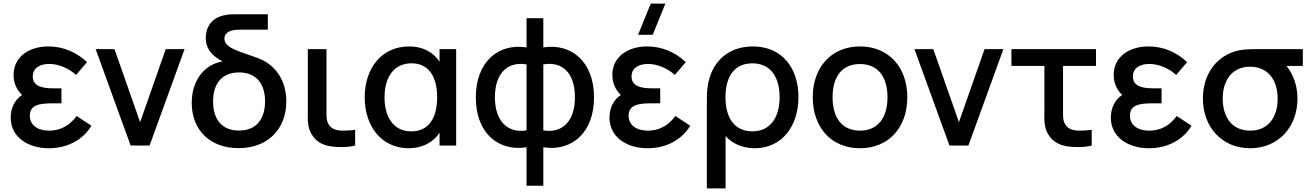

<svg xmlns="http://www.w3.org/2000/svg" viewBox="-20 -815 7341 1075"><path d="M253 15C358 15 444.5 -32 492 -111L409 -165.5C370.5 -113 319.5 -83.5 255.5 -83.5C189 -83.5 147 -115.5 147 -167.5C147 -228.5 202 -236.5 276 -236.5H324V-320.5H276C211 -320.5 163.5 -335 163.5 -386.5C163.5 -436 206 -457 255.5 -457C311.5 -457 367 -430.5 406 -395.5L467 -467C410 -522 335 -555 250 -555C146 -555 56 -499.5 56 -395.5C56 -352 71.5 -315 103.5 -283C61.5 -256.5 40 -208.5 40 -156.5C40 -47.5 136 15 253 15Z M711.5 0H817.5L1013.5 -540H908L764.5 -131L621 -540H515.5Z M1316 14.5C1479.5 14.5 1583 -92.5 1583 -247C1583 -361 1526 -449.5 1430 -487.5C1329.5 -525.5 1236.5 -543.5 1236.5 -598.5C1236.5 -623.5 1254.5 -638 1279.5 -644.5C1294 -648.5 1311 -649 1332.5 -649H1479.5V-735H1309C1282 -735 1265 -735 1246.5 -731.5C1159 -718.5 1132 -656 1132 -603C1132 -537.5 1173 -498.5 1226.5 -471.5C1116.5 -452 1053.5 -357.5 1053.5 -238.5C1053.5 -86.5 1156.5 14.5 1316 14.5ZM1173 -247C1173 -346 1221.5 -409.5 1318.5 -409.5C1413.5 -409.5 1464 -347.5 1464 -247.5C1464 -148.5 1415 -84 1318.5 -84C1224 -84 1173 -144.5 1173 -247Z M1831.5 4.5C1868 10.5 1930 10.5 1968.5 0V-88.5C1940.5 -84 1907.5 -82.5 1880 -84.5C1855.5 -87.5 1832.5 -96.5 1819 -120.5C1805.5 -143.5 1808 -172.5 1808 -217.5V-540H1703.5V-212.5C1703.5 -148 1699 -106.5 1724.5 -63.5C1751.5 -18 1790.5 -2.5 1831.5 4.5Z M2268.5 15C2343.5 15 2405 -17 2441 -71.5V0H2534V-540H2441V-469.5C2405.5 -523.5 2346.5 -555 2271.5 -555C2116.5 -555 2022 -433.5 2022 -270C2022 -108.5 2115.5 15 2268.5 15ZM2133 -269.5C2133 -384.5 2186.5 -460.5 2284.5 -460.5C2383 -460.5 2427.5 -382.5 2427.5 -270.5C2427.5 -158.5 2383.5 -79.5 2283 -79.5C2180 -79.5 2133 -164 2133 -269.5Z M2928 9.5V225H3022V9.5C3180 34.5 3306 -70.5 3306 -269.5C3306 -468.5 3180 -574.5 3022 -549.5V-713H2928V-549.5C2770 -574.5 2644 -468.5 2644 -269.5C2644 -70.5 2770 34.5 2928 9.5ZM2751 -269.5C2751 -403.5 2820 -472.5 2928 -454.5V-85C2823.5 -67.5 2751 -136 2751 -269.5ZM3022 -85V-454.5C3130 -472.5 3199 -405.5 3199 -269.5C3199 -134 3126.5 -67.5 3022 -85Z M3605.5 15C3710.5 15 3797 -32 3844.5 -111L3761.5 -165.5C3723 -113 3672 -83.5 3608 -83.5C3541.5 -83.5 3499.5 -115.5 3499.5 -167.5C3499.5 -228.5 3554.5 -236.5 3628.5 -236.5H3676.5V-320.5H3628.5C3563.5 -320.5 3516 -335 3516 -386.5C3516 -436 3558.5 -457 3608 -457C3664 -457 3719.5 -430.5 3758.5 -395.5L3819.5 -467C3762.5 -522 3687.5 -555 3602.5 -555C3498.5 -555 3408.5 -499.5 3408.5 -395.5C3408.5 -352 3424 -315 3456 -283C3414 -256.5 3392.5 -208.5 3392.5 -156.5C3392.5 -47.5 3488.5 15 3605.5 15ZM3552.5 -620H3634.5L3705.5 -795H3623.5Z M3937.5 -233.5V240H4042.5V-53.5C4077.5 -12.5 4135.5 15 4205.5 15C4357 15 4450.5 -107.5 4450.5 -271.5C4450.5 -433.5 4359.5 -555 4195 -555C4052 -555 3961.5 -463.5 3942.5 -332.5C3937.5 -302.5 3937.5 -269.5 3937.5 -233.5ZM4042 -270.5C4042 -383 4089 -460.5 4192.5 -460.5C4294.5 -460.5 4345 -383.5 4345 -271C4345 -159.5 4294 -79.5 4192.5 -79.5C4091.5 -79.5 4042 -156.5 4042 -270.5Z M4795 15C4956 15 5060 -101.5 5060 -270.5C5060 -437.5 4957 -555 4795 -555C4636 -555 4530.5 -439.5 4530.5 -270.5C4530.5 -103 4633 15 4795 15ZM4641.5 -270.5C4641.5 -380.5 4690 -456.5 4795 -456.5C4897 -456.5 4949 -383.5 4949 -270.5C4949 -160 4898 -83.5 4795 -83.5C4694 -83.5 4641.5 -156.5 4641.5 -270.5Z M5296 0H5402L5598 -540H5492.5L5349 -131L5205.5 -540H5100Z M5955.5 4.5C5992 10.5 6054 10.5 6092.5 0V-88.5C6064.5 -84 6031.5 -82.5 6004 -84.5C5979.5 -87.5 5956.5 -96.5 5943 -120.5C5929.5 -143.5 5932 -172.5 5932 -217.5V-446H6116.5V-540H5643V-446H5827.5V-212.5C5827.5 -148 5823 -106.5 5848.5 -63.5C5875.5 -18 5914.5 -2.5 5955.5 4.5Z M6412.5 15C6517.5 15 6604 -32 6651.5 -111L6568.5 -165.5C6530 -113 6479 -83.5 6415 -83.5C6348.5 -83.5 6306.5 -115.5 6306.5 -167.5C6306.5 -228.5 6361.5 -236.5 6435.5 -236.5H6483.5V-320.5H6435.5C6370.5 -320.5 6323 -335 6323 -386.5C6323 -436 6365.5 -457 6415 -457C6471 -457 6526.5 -430.5 6565.5 -395.5L6626.5 -467C6569.5 -522 6494.5 -555 6409.5 -555C6305.5 -555 6215.5 -499.5 6215.5 -395.5C6215.5 -352 6231 -315 6263 -283C6221 -256.5 6199.5 -208.5 6199.5 -156.5C6199.5 -47.5 6295.5 15 6412.5 15Z M6979.5 15C7138 15 7244.5 -104.5 7244.5 -263C7244.5 -336 7220 -400.5 7183 -446H7274.5V-540H7046C6992.5 -540 6949.5 -540 6916.5 -533C6793 -506.5 6715 -401 6715 -263C6715 -105.5 6820 15 6979.5 15ZM6826 -263C6826 -362 6875.5 -441.5 6979.5 -441.5C7080.5 -441 7133.5 -365.5 7133.5 -263C7133.5 -159.5 7081.5 -83.5 6979.5 -83.5C6880 -83.5 6826 -156 6826 -263Z"/></svg>

Font: Eudonet SemiBold
Style: Regular
Weight: 600
Designer: Mikhail Sharanda
Foundry: Mikhail Sharanda
Version: Version 4.503;Glyphs 3.1.2 (3151)